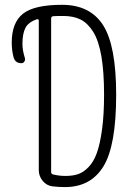

<svg xmlns="http://www.w3.org/2000/svg" viewBox="-20 -760 540 790"><path d="M190.4 -683.6V-52.7Q190.4 -43.9 199.2 -42Q223.6 -36.1 250 -36.1Q279.3 -36.1 301.3 -43.5Q323.2 -50.8 344.2 -72.3Q365.2 -93.8 378.4 -130.4Q391.6 -167 399.9 -227.5Q408.2 -288.1 408.2 -370.1Q408.2 -464.8 397 -529.3Q385.7 -593.8 363.3 -629.4Q340.8 -665 311.5 -679.7Q282.2 -694.3 240.2 -694.3Q211.9 -694.3 199.2 -693.4Q190.4 -692.4 190.4 -683.6ZM68.4 -500Q43 -500 36.1 -523.4Q28.3 -551.8 28.3 -585Q28.3 -667 74.7 -703.6Q121.1 -740.2 235.4 -740.2Q350.6 -740.2 404.3 -656.2Q458 -572.3 458 -370.1Q458 -161.1 405.8 -75.7Q353.5 9.8 247.1 9.8Q222.7 9.8 196.3 6.8Q171.9 3.9 155.8 -15.6Q139.6 -35.2 139.6 -59.6V-674.8Q139.6 -682.6 131.8 -680.7Q96.7 -668.9 84.5 -645Q72.3 -621.1 72.3 -579.1Q72.3 -553.7 82 -522.5Q85 -514.6 80.6 -507.3Q76.2 -500 68.4 -500Z"/></svg>

Font: Rounded Mgen+ 1m light
Style: Regular
Weight: 200
Designer: [Source Han Sans]
Ryoko NISHIZUKA  (kana & ideographs); Paul D. Hunt (Latin, Greek & Cyrillic); Wenlong ZHANG  (bopomofo
Version: Version 1.059.20150602